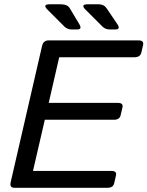

<svg xmlns="http://www.w3.org/2000/svg" viewBox="-20 -892 700 912"><path d="M205.6 -846.2Q180.2 -871.6 215.8 -871.6H268.1Q300.3 -871.6 311 -853.5L356.4 -777.8Q372.1 -752 346.7 -752H320.8Q299.8 -752 285.6 -766.1ZM386.2 -846.2Q360.8 -871.6 396.5 -871.6H448.7Q473.6 -871.6 485.8 -853.5L537.1 -777.8Q554.7 -752 527.3 -752H501.5Q480.5 -752 466.3 -766.1ZM48.8 0Q24.4 0 30.8 -26.9L179.7 -673.3Q186 -700.2 210.4 -700.2H637.7Q664.6 -700.2 659.7 -678.2L651.4 -642.1Q646 -620.1 619.1 -620.1H261.2L211.4 -403.3H540Q566.9 -403.3 561.5 -381.3L553.2 -345.2Q548.3 -323.2 521.5 -323.2H192.9L136.7 -80.1H509.3Q536.1 -80.1 530.8 -58.1L522.5 -22Q517.6 0 490.7 0Z"/></svg>

Font: Istok
Style: Italic
Weight: 500
Italic angle: -13°
Designer: Andrey V. Panov
Foundry: Andrey V. Panov
Version: Version 1.0.3